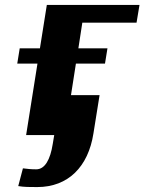

<svg xmlns="http://www.w3.org/2000/svg" viewBox="-20 -548 586 779"><path d="M50 -290H132L86 0H200L194 36C184 100 162 139 127 139C105 139 90 137 73 135L54 207C78 211 100 211 131 211C257 211 338 128 359 -6L384 -162H268L288 -290H406L416 -352H298L314 -456H534L546 -528H170L142 -352H60Z"/></svg>

Font: Aerodynamic
Style: BdObl
Weight: 500
Designer: Google
Version: Version 2.000980; 2014